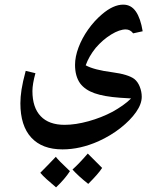

<svg xmlns="http://www.w3.org/2000/svg" viewBox="-20 -525 670 829"><path d="M250 120Q162 120 115 69Q68 18 68 -79Q68 -106 73 -138.5Q78 -171 91 -219L133 -209Q120 -162 120 -132Q120 -61 155.5 -23.5Q191 14 259 14Q306 14 362 -1.5Q418 -17 467 -43Q490 -56 510 -70Q530 -84 546 -100Q534 -101 522 -101.5Q510 -102 498 -103Q429 -108 388 -122.5Q347 -137 326 -165Q304 -196 304 -245Q304 -280 319 -320Q334 -360 360.5 -397.5Q387 -435 420 -463Q469 -505 512 -505Q546 -505 566.5 -475.5Q587 -446 596 -390L555 -381Q542 -398 523 -398Q496 -398 460 -376Q424 -354 393 -318Q364 -282 350 -243Q368 -233 397 -225.5Q426 -218 465 -213Q533 -204 560 -184Q575 -172 583.5 -150.5Q592 -129 592 -107Q592 -76 567.5 -41Q543 -6 500.5 27.5Q458 61 405 85Q326 120 250 120ZM361 269Q318 235 293 207Q322 181 359 138Q367 146 421 200Q412 214 396.5 231.5Q381 249 361 269ZM222 284Q198 264 181 248.5Q164 233 154 221Q170 205 186.5 188Q203 171 221 152Q230 165 282 214Q271 231 256 248.5Q241 266 222 284Z"/></svg>

Font: Noto Naskh Arabic UI Semi
Style: Bold
Weight: 700
Designer: Monotype Design Team, David Williams, Mohamad Dakak and Nizar Qandah
Foundry: Monotype Imaging Inc.
Version: Version 2.014; ttfautohint (v1.8.4.7-5d5b)